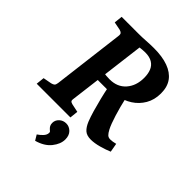

<svg xmlns="http://www.w3.org/2000/svg" viewBox="-227 -689 1023 1023"><g transform="rotate(45 285.0 -177.5)"><path d="M15 0 20 -47 68 -56Q80 -59 85.5 -64Q91 -69 93 -83L143 -487Q145 -502 140 -507.5Q135 -513 124 -516L78 -525L83 -572H211Q238 -572 266.5 -574Q295 -576 323 -576Q386 -576 430 -560Q474 -544 497 -512.5Q520 -481 520 -432Q520 -383 498.5 -346.5Q477 -310 442 -287.5Q407 -265 363 -257L327 -244H219L225 -296Q235 -293 249 -292Q263 -291 273 -291Q331 -291 364.5 -329Q398 -367 398 -427Q398 -457 389 -479.5Q380 -502 359.5 -514.5Q339 -527 306 -527Q296 -527 285 -526Q274 -525 266 -524L210 -77Q209 -68 212.5 -64Q216 -60 227 -57L274 -47L269 0ZM429 7Q398 7 381.5 -8Q365 -23 353 -52Q343 -77 333 -111.5Q323 -146 313.5 -184.5Q304 -223 297 -259L405 -281Q417 -227 432.5 -177Q448 -127 461 -102Q471 -83 479.5 -75Q488 -67 502 -67Q518 -67 541 -73L550 -23Q525 -12 490.5 -2.5Q456 7 429 7ZM224 221 206 191Q220 182 233 168.5Q246 155 247 141Q248 133 245 130Q242 127 237 123Q230 117 225.5 109Q221 101 221 89Q221 68 237 53Q253 38 276 38Q299 38 316 55Q333 72 333 102Q333 137 305.5 171.5Q278 206 224 221Z"/></g></svg>

Font: Yrsa SemiBold
Style: Italic
Weight: 600
Italic angle: -7.10001°
Version: Version 2.004